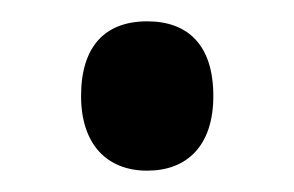

<svg xmlns="http://www.w3.org/2000/svg" viewBox="-20 -150 276 180"><path d="M56 -60C56 -15 80 10 118 10C155 10 180 -13 180 -60C180 -108 156 -130 118 -130C78 -130 56 -106 56 -60Z"/></svg>

Font: Noto Sans Bengali ExtraCondensed Medium
Style: Regular
Weight: 500
Width: 2
Designer: Joana Ranito - Universal Thirst; Jelle Bosma - Monotype Design Team
Foundry: Universal Thirst ehf.
Version: Version 3.000